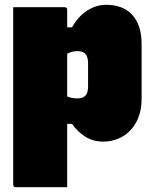

<svg xmlns="http://www.w3.org/2000/svg" viewBox="-20 -580 640 800"><path d="M35 -550H249Q260 -550 260 -539V-466H280Q306 -512 343.5 -536Q381 -560 422 -560Q493 -560 531.5 -517.5Q570 -475 570 -397V-170Q570 -112 548 -71.5Q526 -31 489.5 -10.5Q453 10 410 10Q368 10 335.5 -10.5Q303 -31 280 -64H260V200H46Q35 200 35 189ZM303 -367Q279 -367 260 -356V-178Q279 -170 303 -170Q325 -170 336 -181.5Q347 -193 347 -220V-317Q347 -344 335 -356Q325 -367 303 -367Z"/></svg>

Font: Recursive Sn Lnr St XBk
Style: Regular
Weight: 1000
Version: Version 1.079;hotconv 1.0.112;makeotfexe 2.5.65598; ttfautoh